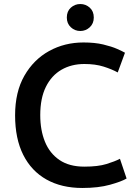

<svg xmlns="http://www.w3.org/2000/svg" viewBox="-20 -920 672 954"><path d="M389 14Q286 14 211 -28Q136 -70 95.5 -150.5Q55 -231 55 -347Q55 -463 101 -543.5Q147 -624 224 -666.5Q301 -709 395 -709Q451 -709 493 -699Q535 -689 562 -677Q589 -665 601 -658L565 -560Q536 -576 495 -589Q454 -602 399 -602Q335 -602 285.5 -573.5Q236 -545 208 -488.5Q180 -432 180 -348Q180 -273 203.5 -215.5Q227 -158 275.5 -125Q324 -92 399 -92Q467 -92 509 -105Q551 -118 576 -131L609 -33Q584 -18 526.5 -2Q469 14 389 14ZM379 -766Q352 -766 332 -784.5Q312 -803 312 -833Q312 -864 332 -882Q352 -900 379 -900Q406 -900 426 -882Q446 -864 446 -833Q446 -803 426 -784.5Q406 -766 379 -766Z"/></svg>

Font: Ubuntu Sans SemiBold
Style: Regular
Weight: 600
Designer: Dalton Maag Ltd
Foundry: Dalton Maag Ltd
Version: Version 1.006; ttfautohint (v1.8.4.7-5d5b)